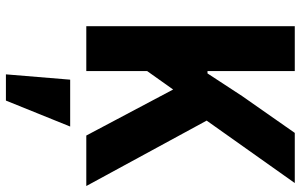

<svg xmlns="http://www.w3.org/2000/svg" viewBox="-202 -536 1007 643"><g transform="rotate(90 301.5 -214.5)"><path d="M433.9 0H603L383.9 -403.1L593 -698.2H425.1L301.8 -522L225.9 -405.9H218V-698.2H67.8V0H218V-203.8L279.8 -290.8ZM229 269.2H316.8L403.8 54H246.8Z"/></g></svg>

Font: Margiela Mono Bold
Style: Regular
Weight: 700
Designer: Mike Abbink, Paul van der Laan, Pieter van Rosmalen
Foundry: Bold Monday
Version: Version 2.003 2021